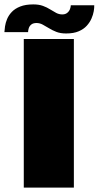

<svg xmlns="http://www.w3.org/2000/svg" viewBox="-49 -852 448 872"><path d="M59 0H286.5V-675H59ZM251 -700Q285.5 -700 308.2 -709.8Q331 -719.5 345 -735Q359 -750.5 366.5 -767.8Q374 -785 376.8 -801.2Q379.5 -817.5 379 -828H272.5Q272.5 -820.5 268.8 -810.5Q265 -800.5 256.2 -793.5Q247.5 -786.5 234 -786.5Q219.5 -786.5 206.5 -793.2Q193.5 -800 179 -809.2Q164.5 -818.5 146.2 -825.2Q128 -832 102.5 -832Q67 -832 43 -822.5Q19 -813 4.8 -798Q-9.5 -783 -16.8 -765.5Q-24 -748 -26.2 -732.2Q-28.5 -716.5 -29 -706H78.5Q78.5 -713.5 81.5 -723.5Q84.5 -733.5 93 -740.5Q101.5 -747.5 117 -747.5Q131.5 -747.5 145 -740.2Q158.5 -733 173.5 -723.8Q188.5 -714.5 207 -707.2Q225.5 -700 251 -700Z"/></svg>

Font: Anybody Thin Black
Style: Regular
Weight: 900
Version: Version 1.113;gftools[0.9.25]